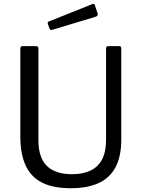

<svg xmlns="http://www.w3.org/2000/svg" viewBox="-20 -986 749 1016"><path d="M621.7 -247.3Q621.7 -157.7 591.1 -100.6Q560.5 -43.6 500.8 -16.8Q441.2 10 354.6 10Q260.7 10 201.9 -20.1Q143.1 -50.2 115.3 -111.1Q87.5 -172 87.5 -263.7V-727.7Q87.5 -742 98.5 -742H171.1Q183.3 -742 183.3 -729V-243.3Q183.3 -152.1 228 -108.1Q272.7 -64.2 360.7 -64.2Q419.2 -64.2 459.5 -83.6Q499.8 -103 520.5 -143.2Q541.2 -183.4 541.2 -246.3V-729.1Q541.2 -742 552.2 -742H610.9Q621.7 -742 621.7 -729.7V-247.3ZM481.7 -959.6 496.4 -914.9Q500.8 -902.3 486.1 -897.4L257.4 -828.4Q251 -826.8 247.5 -828.4Q244 -829.9 241.5 -835.6L233.7 -858.3Q229.9 -869 238.1 -872.1L470.1 -965.1Q478.3 -968.2 481.7 -959.6Z"/></svg>

Font: Libre Franklin Thin
Style: Regular
Weight: 100
Designer: Pablo Impallari, Rodrigo Fuenzalida, Nhung Nguyen
Foundry: Impallari Type
Version: Version 3.000